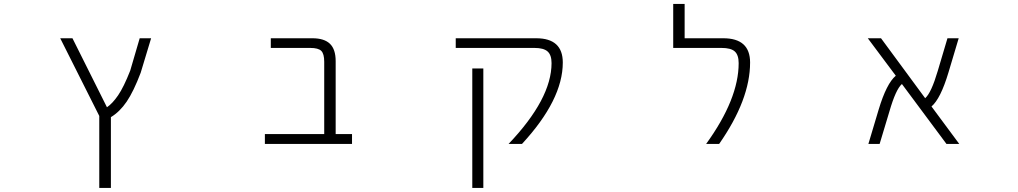

<svg xmlns="http://www.w3.org/2000/svg" viewBox="-20 -712 5040 951"><path d="M509.8 -180.7Q537.1 -199.2 564.9 -239.7Q592.8 -280.3 625 -362.3L671.9 -522.5H728.5L676.8 -351.6Q641.6 -258.8 607.4 -208.5Q573.2 -158.2 529.3 -131.8V218.8H471.7V-137.7L278.3 -522.5H338.9Z M1585.9 -406.2Q1585.9 -445.3 1571.3 -460Q1556.6 -474.6 1516.6 -474.6H1321.3V-522.5H1527.3Q1585.9 -522.5 1614.3 -495.1Q1642.6 -467.8 1642.6 -409.2V-47.9H1723.6V1H1292V-47.9H1585.9Z M2635.7 -522.5Q2767.6 -522.5 2767.6 -402.3Q2767.6 -217.8 2565.4 1H2499Q2711.9 -222.7 2711.9 -399.4Q2711.9 -439.5 2692.4 -457Q2672.9 -474.6 2627 -474.6H2237.3V-522.5ZM2319.3 218.8V-373H2374V218.8Z M3562.5 -522.5Q3695.3 -522.5 3695.3 -402.3Q3695.3 -218.8 3542 1H3477.5Q3638.7 -221.7 3638.7 -399.4Q3638.7 -439.5 3619.6 -457Q3600.6 -474.6 3553.7 -474.6H3314.5V-692.4H3371.1V-522.5Z M4731.4 1H4668L4447.3 -295.9Q4417 -269.5 4385.7 -161.1L4336.9 1H4281.2L4332 -168.9Q4371.1 -298.8 4417 -336.9L4278.3 -522.5H4343.8L4562.5 -225.6Q4592.8 -252 4625 -361.3L4672.9 -522.5H4728.5L4677.7 -352.5Q4638.7 -222.7 4593.8 -184.6Z"/></svg>

Font: Gen Shin Gothic Monospace Light
Style: Regular
Weight: 300
Designer: [Source Han Sans]
Ryoko NISHIZUKA  (kana & ideographs); Paul D. Hunt (Latin, Greek & Cyrillic); Wenlong ZHANG  (bopomofo
Version: Version 1.002.20150607